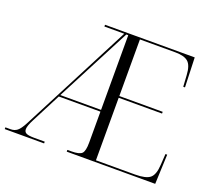

<svg xmlns="http://www.w3.org/2000/svg" viewBox="-122 -875 1158 1036"><g transform="rotate(20 457.0 -357.0)"><path d="M-2 0V-10H28Q50 -10 65.5 -22Q81 -34 100 -70L428 -704H314V-714H829L835 -544H825L821 -609Q818 -664 795.5 -684Q773 -704 721 -704H518V-379H767V-369H518V-10H742Q805 -10 828.5 -30Q852 -50 855 -107L859 -170H869L862 0H354V-10H376Q423 -10 437 -24.5Q451 -39 451 -87V-265H212L126 -98Q105 -58 105 -39Q105 -22 119 -16Q133 -10 164 -10H224V0ZM217 -275H451V-704H440Z"/></g></svg>

Font: Noto Serif Display Light
Style: Regular
Weight: 300
Designer: Monotype Design Team
Foundry: Monotype Imaging Inc.
Version: Version 2.009